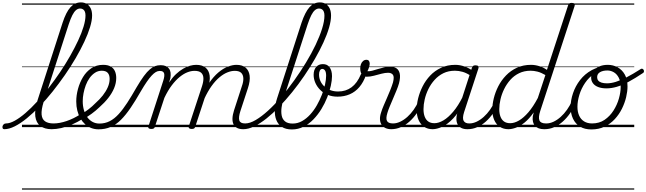

<svg xmlns="http://www.w3.org/2000/svg" viewBox="-183 -1059 5383 1599"><path d="M-147 17Q-157 17 -160.5 9.5Q-164 2 -162 -7Q-160 -16 -152.5 -23.5Q-145 -31 -133 -31Q-101 -31 -59.5 -54Q-18 -77 29 -117.5Q76 -158 125.5 -212Q175 -266 223.5 -328.5Q272 -391 317.5 -458.5Q363 -526 401 -593Q439 -660 468 -722Q497 -784 513 -837.5Q529 -891 529 -930Q529 -941 537.5 -947Q546 -953 556.5 -953Q567 -953 575.5 -947Q584 -941 584 -930Q584 -889 567 -833Q550 -777 519 -711Q488 -645 447 -574.5Q406 -504 357 -433.5Q308 -363 255 -296.5Q202 -230 147.5 -173.5Q93 -117 40.5 -74Q-12 -31 -60 -7Q-108 17 -147 17ZM247 17Q189 17 153.5 -9.5Q118 -36 111 -90Q104 -144 130 -225L338 -869Q367 -958 403.5 -998.5Q440 -1039 491 -1039Q520 -1039 541 -1025.5Q562 -1012 573 -988Q584 -964 584 -930Q584 -918 575.5 -911.5Q567 -905 556.5 -905Q546 -905 537.5 -911.5Q529 -918 529 -930Q529 -949 524 -961.5Q519 -974 509 -981Q499 -988 484 -988Q466 -988 450 -974.5Q434 -961 419.5 -932.5Q405 -904 389 -856L180 -209Q160 -144 163.5 -105Q167 -66 192.5 -48.5Q218 -31 262 -31Q272 -31 276.5 -23.5Q281 -16 279 -7Q277 2 268.5 9.5Q260 17 247 17ZM0 510H394V520H0ZM0 -20H394V0H0ZM0 -505H394V-500H0ZM0 -1030H394V-1020H0Z M247 17Q235 17 231 9.5Q227 2 230 -7Q233 -16 242 -23.5Q251 -31 263 -31Q313 -31 372 -51Q431 -71 491 -110Q498 -115 505 -111.5Q512 -108 516 -100.5Q520 -93 519 -84.5Q518 -76 511 -72Q463 -42 416.5 -22Q370 -2 327 7.5Q284 17 247 17ZM394 510V520ZM394 -20V0ZM394 -505V-500ZM394 -1030V-1020Z M488 -105Q522 -124 554 -148.5Q586 -173 612 -200Q647 -231 673 -264Q699 -297 714.5 -332Q730 -367 730 -402Q730 -435 714 -452.5Q698 -470 664 -470Q654 -470 649.5 -477Q645 -484 646.5 -494Q648 -504 655.5 -511.5Q663 -519 676 -519Q715 -519 739 -505Q763 -491 774 -466.5Q785 -442 785 -410Q785 -367 767.5 -325Q750 -283 718.5 -243Q687 -203 645 -166Q615 -137 580 -111.5Q545 -86 508 -65ZM394 510H838V520H394ZM394 -20H838V0H394ZM394 -505H838V-500H394ZM394 -1030H838V-1020H394Z M637 18Q605 18 576.5 7Q548 -4 525.5 -24.5Q503 -45 486.5 -73.5Q470 -102 461 -137.5Q452 -173 452 -214Q452 -265 466.5 -318.5Q481 -372 508.5 -417.5Q536 -463 578 -491Q620 -519 676 -519Q686 -519 689.5 -511.5Q693 -504 691 -494Q689 -484 682 -477Q675 -470 665 -470Q634 -470 608.5 -453.5Q583 -437 563.5 -410Q544 -383 531.5 -349.5Q519 -316 512.5 -281.5Q506 -247 506 -216Q506 -176 516 -141.5Q526 -107 544.5 -82Q563 -57 588.5 -43.5Q614 -30 645 -30Q692 -30 731 -50Q770 -70 805.5 -109Q841 -148 877 -203.5Q913 -259 954 -331Q988 -389 1015 -425.5Q1042 -462 1065 -481.5Q1088 -501 1109 -508.5Q1130 -516 1153 -516Q1164 -516 1168.5 -509Q1173 -502 1171.5 -492.5Q1170 -483 1163 -475.5Q1156 -468 1145 -468Q1130 -468 1114 -458.5Q1098 -449 1079.5 -429Q1061 -409 1039 -377Q1017 -345 990 -299Q945 -220 904.5 -160.5Q864 -101 824 -61Q784 -21 738.5 -1.5Q693 18 637 18ZM838 510H963V520H838ZM838 -20H963V0H838ZM838 -505H963V-500H838ZM838 -1030H963V-1020H838Z M1076 15Q1064 15 1056.5 10Q1049 5 1053 -6L1177 -388Q1190 -429 1183.5 -448.5Q1177 -468 1150 -468Q1139 -468 1134.5 -475.5Q1130 -483 1131 -492.5Q1132 -502 1139 -509Q1146 -516 1157 -516Q1180 -516 1196.5 -509Q1213 -502 1224 -488Q1235 -474 1237.5 -454Q1240 -434 1236 -408L1225 -372Q1253 -414 1283 -442Q1313 -470 1342.5 -487Q1372 -504 1399.5 -511.5Q1427 -519 1451 -519Q1500 -519 1528.5 -496Q1557 -473 1563 -429.5Q1569 -386 1548 -323L1443 -4Q1440 6 1434 10.5Q1428 15 1413 15Q1401 15 1393.5 10Q1386 5 1389 -6L1499 -340Q1512 -379 1511 -408Q1510 -437 1492.5 -453Q1475 -469 1437 -469Q1408 -469 1376.5 -456.5Q1345 -444 1312 -417Q1279 -390 1247 -347.5Q1215 -305 1186 -244L1107 -4Q1105 6 1098 10.5Q1091 15 1076 15ZM1843 17Q1813 17 1792.5 7Q1772 -3 1762 -23.5Q1752 -44 1753 -73Q1754 -102 1766 -140L1831 -340Q1845 -379 1843.5 -408Q1842 -437 1825 -453Q1808 -469 1772 -469Q1743 -469 1710.5 -456Q1678 -443 1644.5 -415Q1611 -387 1579 -342.5Q1547 -298 1518 -235H1493Q1521 -313 1558 -367Q1595 -421 1635 -455Q1675 -489 1714.5 -504Q1754 -519 1786 -519Q1834 -519 1862 -496Q1890 -473 1896 -429.5Q1902 -386 1881 -323L1819 -134Q1802 -81 1810 -56Q1818 -31 1858 -31Q1867 -31 1871 -23.5Q1875 -16 1873.5 -7Q1872 2 1864.5 9.5Q1857 17 1843 17ZM963 510H1990V520H963ZM963 -20H1990V0H963ZM963 -505H1990V-500H963ZM963 -1030H1990V-1020H963Z M1844 17Q1831 17 1827.5 9.5Q1824 2 1827 -7Q1830 -16 1838.5 -23.5Q1847 -31 1859 -31Q1898 -31 1946.5 -59.5Q1995 -88 2049 -137Q2103 -186 2158.5 -250.5Q2214 -315 2266.5 -388.5Q2319 -462 2365 -537.5Q2411 -613 2445.5 -685.5Q2480 -758 2499.5 -820.5Q2519 -883 2519 -929Q2519 -941 2527.5 -947.5Q2536 -954 2546.5 -954Q2557 -954 2565.5 -947.5Q2574 -941 2574 -929Q2574 -886 2557.5 -829Q2541 -772 2510.5 -705.5Q2480 -639 2439.5 -568.5Q2399 -498 2351 -427.5Q2303 -357 2250 -291.5Q2197 -226 2143 -170Q2089 -114 2036 -72Q1983 -30 1934 -6.5Q1885 17 1844 17ZM1990 510V520ZM1990 -20V0ZM1990 -505V-500ZM1990 -1030V-1020Z M2248 19Q2196 19 2164 -2.5Q2132 -24 2118 -60Q2104 -96 2106 -142Q2108 -188 2124 -238L2328 -869Q2358 -958 2394 -998.5Q2430 -1039 2481 -1039Q2510 -1039 2531 -1025.5Q2552 -1012 2563 -987.5Q2574 -963 2574 -929Q2574 -917 2565.5 -910.5Q2557 -904 2546.5 -904Q2536 -904 2527.5 -910.5Q2519 -917 2519 -929Q2519 -948 2514 -961Q2509 -974 2499 -981Q2489 -988 2474 -988Q2456 -988 2440 -974.5Q2424 -961 2409.5 -932.5Q2395 -904 2379 -856L2179 -239Q2167 -201 2162 -164Q2157 -127 2163 -96.5Q2169 -66 2191 -48Q2213 -30 2254 -30Q2296 -30 2332.5 -50.5Q2369 -71 2400.5 -105.5Q2432 -140 2456 -182.5Q2480 -225 2497.5 -269.5Q2515 -314 2524 -355.5Q2533 -397 2533 -428Q2533 -458 2524 -471.5Q2515 -485 2501 -485Q2487 -485 2482.5 -495Q2478 -505 2484 -515Q2490 -525 2506 -525Q2524 -525 2537.5 -519Q2551 -513 2561 -500Q2571 -487 2576.5 -468Q2582 -449 2582 -424Q2582 -390 2572 -344.5Q2562 -299 2542.5 -249Q2523 -199 2494 -151.5Q2465 -104 2428 -65.5Q2391 -27 2345.5 -4Q2300 19 2248 19ZM1990 510H2629V520H1990ZM1990 -20H2629V0H1990ZM1990 -505H2629V-500H1990ZM1990 -1030H2629V-1020H1990Z M2628 -254Q2583 -254 2546.5 -269Q2510 -284 2484 -310Q2458 -336 2443.5 -368.5Q2429 -401 2429 -436Q2429 -476 2449.5 -500.5Q2470 -525 2506 -525Q2520 -525 2523 -515Q2526 -505 2520.5 -495Q2515 -485 2501 -485Q2488 -485 2481 -471.5Q2474 -458 2474 -438Q2474 -410 2485 -385Q2496 -360 2517 -340Q2538 -320 2567.5 -308.5Q2597 -297 2633 -297Q2697 -297 2744.5 -332Q2792 -367 2822 -439Q2827 -450 2839 -452.5Q2851 -455 2860 -450.5Q2869 -446 2865 -434Q2844 -374 2810 -334Q2776 -294 2730 -274Q2684 -254 2628 -254ZM2629 510H2654V520H2629ZM2629 -20H2654V0H2629ZM2629 -505H2654V-500H2629ZM2629 -1030H2654V-1020H2629Z M3076 17Q3048 17 3027.5 7.5Q3007 -2 2995 -20Q2983 -38 2981.5 -64.5Q2980 -91 2992 -126Q2999 -149 3012 -179.5Q3025 -210 3039.5 -243Q3054 -276 3067.5 -309.5Q3081 -343 3090 -373Q3102 -420 3089 -436.5Q3076 -453 3049 -453Q3025 -453 2994 -445Q2963 -437 2931.5 -428.5Q2900 -420 2871 -420Q2853 -420 2841 -428.5Q2829 -437 2823 -452.5Q2817 -468 2817 -489Q2817 -508 2823 -524.5Q2829 -541 2841 -551Q2853 -561 2868 -561Q2883 -561 2889.5 -552Q2896 -543 2896 -529Q2896 -517 2890.5 -499Q2885 -481 2877 -466Q2894 -464 2916.5 -470Q2939 -476 2964.5 -484Q2990 -492 3016.5 -498Q3043 -504 3066 -504Q3097 -504 3118 -490.5Q3139 -477 3146 -446.5Q3153 -416 3140 -365Q3132 -337 3118.5 -304.5Q3105 -272 3090.5 -238Q3076 -204 3063 -173Q3050 -142 3043 -118Q3029 -72 3040 -51.5Q3051 -31 3090 -31Q3100 -31 3104.5 -23.5Q3109 -16 3107 -7Q3105 2 3097.5 9.5Q3090 17 3076 17ZM2654 510H3222V520H2654ZM2654 -20H3222V0H2654ZM2654 -505H3222V-500H2654ZM2654 -1030H3222V-1020H2654Z M3075 17Q3064 17 3059.5 9.5Q3055 2 3056.5 -7Q3058 -16 3066.5 -23.5Q3075 -31 3090 -31Q3120 -31 3150.5 -45.5Q3181 -60 3209.5 -85.5Q3238 -111 3262 -145Q3286 -179 3303 -217Q3308 -228 3316.5 -228Q3325 -228 3332 -220.5Q3339 -213 3335 -203Q3316 -157 3288.5 -117Q3261 -77 3227.5 -47Q3194 -17 3155.5 0Q3117 17 3075 17ZM3221 510V520ZM3221 -20V0ZM3221 -505V-500ZM3221 -1030V-1020Z M3420 17Q3379 17 3349 -3Q3319 -23 3303 -59.5Q3287 -96 3287 -146Q3287 -190 3299.5 -240.5Q3312 -291 3337 -340.5Q3362 -390 3400 -430Q3438 -470 3490.5 -494.5Q3543 -519 3609 -519Q3647 -519 3686.5 -505Q3726 -491 3757 -467L3745 -423Q3704 -451 3670.5 -460.5Q3637 -470 3606 -470Q3552 -470 3510 -449.5Q3468 -429 3436.5 -394Q3405 -359 3384.5 -317Q3364 -275 3354 -231.5Q3344 -188 3344 -150Q3344 -114 3354 -87.5Q3364 -61 3384 -47Q3404 -33 3435 -33Q3470 -33 3510 -56.5Q3550 -80 3591.5 -129Q3633 -178 3671 -254L3684 -214Q3640 -124 3592 -73.5Q3544 -23 3499.5 -3Q3455 17 3420 17ZM3709 17Q3680 17 3659.5 7Q3639 -3 3628.5 -22.5Q3618 -42 3618 -69Q3618 -96 3629 -130L3747 -494Q3751 -506 3757.5 -510.5Q3764 -515 3777 -515Q3795 -515 3800 -507.5Q3805 -500 3801 -488L3682 -125Q3666 -74 3678.5 -52.5Q3691 -31 3724 -31Q3733 -31 3737 -23.5Q3741 -16 3739.5 -7Q3738 2 3730.5 9.5Q3723 17 3709 17ZM3222 510H3857V520H3222ZM3222 -20H3857V0H3222ZM3222 -505H3857V-500H3222ZM3222 -1030H3857V-1020H3222Z M3711 17Q3700 17 3695.5 9.5Q3691 2 3692.5 -7Q3694 -16 3702.5 -23.5Q3711 -31 3726 -31Q3756 -31 3786.5 -45.5Q3817 -60 3845.5 -85.5Q3874 -111 3898 -145Q3922 -179 3939 -217Q3944 -228 3952.5 -228Q3961 -228 3968 -220.5Q3975 -213 3971 -203Q3952 -157 3924.5 -117Q3897 -77 3863.5 -47Q3830 -17 3791.5 0Q3753 17 3711 17ZM3857 510V520ZM3857 -20V0ZM3857 -505V-500ZM3857 -1030V-1020Z M4051 17Q4010 17 3979.5 -3Q3949 -23 3933 -59.5Q3917 -96 3917 -146Q3917 -190 3929.5 -241Q3942 -292 3967 -341Q3992 -390 4031 -430.5Q4070 -471 4122 -495Q4174 -519 4240 -519Q4273 -519 4308.5 -508Q4344 -497 4372 -477L4548 -1014Q4552 -1026 4558.5 -1030.5Q4565 -1035 4578 -1035Q4596 -1035 4601 -1027.5Q4606 -1020 4602 -1008L4316 -134Q4299 -81 4309.5 -56Q4320 -31 4364 -31Q4373 -31 4377 -23.5Q4381 -16 4379.5 -7Q4378 2 4370.5 9.5Q4363 17 4349 17Q4323 17 4304 10Q4285 3 4273 -10.5Q4261 -24 4256 -43.5Q4251 -63 4254 -89L4262 -123Q4224 -69 4186 -38.5Q4148 -8 4113.5 4.5Q4079 17 4051 17ZM4066 -33Q4101 -33 4139.5 -55.5Q4178 -78 4218 -124.5Q4258 -171 4296 -243L4359 -434Q4323 -455 4293 -462.5Q4263 -470 4236 -470Q4183 -470 4140.5 -449.5Q4098 -429 4067 -394Q4036 -359 4015.5 -317Q3995 -275 3985 -231.5Q3975 -188 3975 -150Q3975 -114 3985 -87.5Q3995 -61 4015 -47Q4035 -33 4066 -33ZM3857 510H4498V520H3857ZM3857 -20H4498V0H3857ZM3857 -505H4498V-500H3857ZM3857 -1030H4498V-1020H3857Z M4352 17Q4341 17 4336.5 9.5Q4332 2 4333.5 -7Q4335 -16 4343.5 -23.5Q4352 -31 4367 -31Q4397 -31 4427.5 -45.5Q4458 -60 4486.5 -85.5Q4515 -111 4539 -145Q4563 -179 4580 -217Q4585 -228 4593.5 -228Q4602 -228 4609 -220.5Q4616 -213 4612 -203Q4593 -157 4565.5 -117Q4538 -77 4504.5 -47Q4471 -17 4432.5 0Q4394 17 4352 17ZM4498 510V520ZM4498 -20V0ZM4498 -505V-500ZM4498 -1030V-1020Z M4742 19Q4686 19 4647.5 -4.5Q4609 -28 4589 -70.5Q4569 -113 4569 -168Q4569 -223 4589 -282.5Q4609 -342 4648 -392.5Q4687 -443 4745 -475Q4803 -507 4879 -507L4876 -476Q4815 -476 4768.5 -446Q4722 -416 4690 -369Q4658 -322 4642 -269Q4626 -216 4626 -170Q4626 -128 4640 -96.5Q4654 -65 4681.5 -48Q4709 -31 4748 -31Q4808 -31 4852 -61Q4896 -91 4926 -138Q4956 -185 4971 -237.5Q4986 -290 4986 -334Q4986 -381 4970 -412Q4954 -443 4928.5 -457.5Q4903 -472 4876 -472Q4838 -472 4814 -458Q4790 -444 4790 -416Q4790 -400 4799 -388.5Q4808 -377 4826.5 -371Q4845 -365 4872 -365Q4905 -365 4944.5 -377Q4984 -389 5035 -415Q5086 -441 5153 -484Q5161 -489 5167.5 -486Q5174 -483 5177.5 -476.5Q5181 -470 5180 -462.5Q5179 -455 5172 -451Q5105 -406 5051.5 -377.5Q4998 -349 4953.5 -336Q4909 -323 4868 -323Q4827 -323 4798 -334.5Q4769 -346 4754.5 -366.5Q4740 -387 4740 -413Q4740 -443 4757.5 -467Q4775 -491 4806 -505Q4837 -519 4879 -519Q4923 -519 4960.5 -498.5Q4998 -478 5020.5 -438Q5043 -398 5043 -339Q5043 -298 5031.5 -249.5Q5020 -201 4996.5 -153.5Q4973 -106 4937 -67Q4901 -28 4852.5 -4.5Q4804 19 4742 19ZM4498 510H5099V520H4498ZM4498 -20H5099V0H4498ZM4498 -505H5099V-500H4498ZM4498 -1030H5099V-1020H4498Z"/></svg>

Font: Playwrite CO Guides
Style: Regular
Weight: 400
Designer: Veronika Burian, José Scaglione
Foundry: TypeTogether
Version: Version 1.003